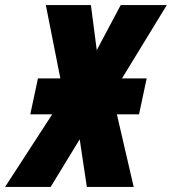

<svg xmlns="http://www.w3.org/2000/svg" viewBox="-79 -734 675 754"><path d="M-59 0H120L234 -187L262 0H446L380 -285H467L497 -426H400L576 -714H395L301 -537L278 -714H101L158 -426H70L40 -285H126Z"/></svg>

Font: Noto Sans UI Condensed Black
Style: Italic
Weight: 900
Width: 3
Italic angle: -192°
Designer: Monotype Design Team
Foundry: Monotype Imaging Inc.
Version: Version 1.901